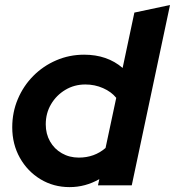

<svg xmlns="http://www.w3.org/2000/svg" viewBox="-20 -751 709 778"><path d="M262.1 7.2Q196.8 7.2 144.1 -24.7Q91.4 -56.6 60.5 -111.6Q29.6 -166.7 29.6 -235Q29.6 -296.3 52.3 -349.7Q74.9 -403.1 114.8 -443.3Q154.7 -483.6 207.8 -506.5Q260.8 -529.4 320.9 -529.4Q414.4 -529.4 476.9 -475.7L524.5 -700L668.9 -730.7L513.9 0H377L382.5 -25.1Q325.6 7.2 262.1 7.2ZM299.4 -112.4Q362.6 -112.4 407.7 -151.4L451 -354.6Q431 -379.2 397.6 -393.9Q364.2 -408.7 325.9 -408.7Q281.1 -408.7 244.8 -386.9Q208.5 -365.2 187 -328.9Q165.4 -292.6 165.4 -247.1Q165.4 -208.5 182.8 -177.9Q200.1 -147.3 230.7 -129.9Q261.3 -112.4 299.4 -112.4Z"/></svg>

Font: Red Hat Display VF
Style: Italic
Weight: 300
Italic angle: -12°
Designer: Pentagram, MCKL
Foundry: Pentagram, MCKL
Version: Version 1.010